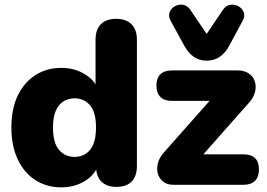

<svg xmlns="http://www.w3.org/2000/svg" viewBox="-20 -795 1147 826"><path d="M244 11Q181 11 132.5 -20Q84 -51 56.5 -109Q29 -167 29 -246Q29 -327 56.5 -384Q84 -441 132.5 -472Q181 -503 244 -503Q299 -503 343 -477Q387 -451 402 -410H391V-624Q391 -668 414 -691Q437 -714 480 -714Q522 -714 545.5 -691Q569 -668 569 -624V-81Q569 -37 546.5 -14Q524 9 481 9Q439 9 416 -14Q393 -37 393 -81V-138L404 -89Q390 -44 345.5 -16.5Q301 11 244 11ZM301 -120Q328 -120 349 -133.5Q370 -147 381.5 -174.5Q393 -202 393 -246Q393 -313 367 -342.5Q341 -372 301 -372Q274 -372 253 -359Q232 -346 220 -318.5Q208 -291 208 -246Q208 -180 234 -150Q260 -120 301 -120ZM726 0Q699 0 682 -13.5Q665 -27 659 -48Q653 -69 659.5 -93.5Q666 -118 685 -139L917 -401V-361H719Q687 -361 670 -378Q653 -395 653 -427Q653 -459 670 -475.5Q687 -492 719 -492H1002Q1032 -492 1051 -478.5Q1070 -465 1076.5 -444Q1083 -423 1077 -399Q1071 -375 1052 -354L814 -85V-131H1027Q1094 -131 1094 -66Q1094 -34 1077 -17Q1060 0 1027 0ZM869 -534Q837 -534 813 -551Q789 -568 773 -598L715 -704Q703 -725 709.5 -742Q716 -759 732 -768Q748 -777 766.5 -774.5Q785 -772 798 -754L869 -649L940 -754Q953 -772 971.5 -774.5Q990 -777 1006 -768Q1022 -759 1028.5 -742Q1035 -725 1023 -704L966 -598Q950 -568 926 -551Q902 -534 869 -534Z"/></svg>

Font: Nunito ExtraLight Black
Style: Regular
Weight: 900
Version: Version 3.602